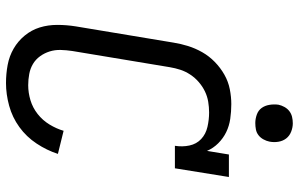

<svg xmlns="http://www.w3.org/2000/svg" viewBox="-198 -790 996 640"><g transform="rotate(90 300.0 -470.0)"><path d="M257 8Q226 8 196.5 2.5Q167 -3 142 -17.5Q117 -32 98.5 -54.5Q80 -77 71.5 -104.5Q63 -132 63 -163Q63 -194 68 -225L122 -550Q126 -575 133.5 -599Q141 -623 154 -646Q167 -669 186.5 -688Q206 -707 229 -720Q252 -733 277.5 -738Q303 -743 327 -743Q352 -743 376 -739.5Q400 -736 420.5 -726Q441 -716 457.5 -699.5Q474 -683 483 -662L495 -735H570L541 -555H466Q470 -580 465 -603.5Q460 -627 443.5 -642.5Q427 -658 403 -663.5Q379 -669 355 -669Q337 -669 319 -666Q301 -663 284.5 -655Q268 -647 253.5 -634.5Q239 -622 228.5 -606Q218 -590 212.5 -573Q207 -556 204 -538L150 -213Q147 -193 146.5 -174Q146 -155 151.5 -137.5Q157 -120 167.5 -105.5Q178 -91 193 -82Q208 -73 226.5 -69.5Q245 -66 264 -66Q289 -66 314 -73.5Q339 -81 360 -97.5Q381 -114 395 -137Q409 -160 416 -184L493 -165Q481 -128 458.5 -94Q436 -60 403.5 -36.5Q371 -13 332.5 -2.5Q294 8 257 8ZM390 -823Q376 -823 362 -828Q348 -833 340 -844Q332 -855 329.5 -870Q327 -885 329 -900Q331 -910 336.5 -920Q342 -930 350.5 -936.5Q359 -943 369.5 -945.5Q380 -948 391 -948Q405 -948 419 -942.5Q433 -937 441.5 -926Q450 -915 452.5 -900Q455 -885 452 -870Q450 -860 444.5 -850Q439 -840 430.5 -833.5Q422 -827 411.5 -825Q401 -823 390 -823Z"/></g></svg>

Font: Iosevka HT Extended
Style: Italic
Weight: 400
Width: 7
Italic angle: -9°
Monospace: yes
Designer: Belleve Invis
Foundry: Belleve Invis
Version: Version 32.3.0; ttfautohint (v1.8.4)